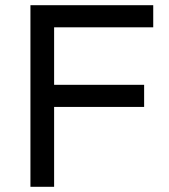

<svg xmlns="http://www.w3.org/2000/svg" viewBox="-20 -718 650 738"><path d="M97 -698H569V-613H188V-392H534V-307H188V0H97Z"/></svg>

Font: Varela
Style: Regular
Weight: 400
Designer: Joe Prince
Foundry: Joe Prince
Version: Version 1.000